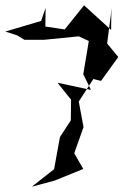

<svg xmlns="http://www.w3.org/2000/svg" viewBox="-42 -636 516 724"><path d="M22 -503 50 -486H125L255 -499L365 -448L297 -506L272 -356L301 -297L175 -324L226 -260L225 -182L184 -119L162 2L78 68L164 45L272 1L238 -58L273 -157L255 -253L310 -338L339 -331L404 -421L362 -472L376 -580L378 -606L377 -523L275 -616L202 -525L129 -536L130 -606L113 -557L-22 -517Z"/></svg>

Font: Charger Distortion
Style: 2
Weight: 400
Designer: Jasper
Foundry: Cannot Into Space Fonts
Version: Version 0.98